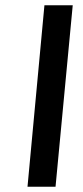

<svg xmlns="http://www.w3.org/2000/svg" viewBox="-20 -706 314 726"><path d="M84 0 148 -686H255L190 0Z"/></svg>

Font: Karla
Style: Bold Italic
Weight: 700
Italic angle: -8°
Designer: Jonathan Pinhorn
Version: Version 2.004;gftools[0.9.33]